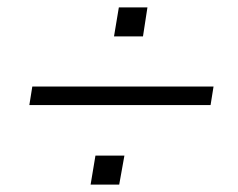

<svg xmlns="http://www.w3.org/2000/svg" viewBox="-20 -545 640 517"><path d="M59 -262 67 -312H555L547 -262ZM224 -48 237 -126H315L301 -48ZM287 -447 300 -525H377L365 -447Z"/></svg>

Font: Nunito Sans 12pt ExtraLight 12pt Light
Style: Italic
Weight: 300
Italic angle: -9°
Version: Version 3.101;gftools[0.9.27]